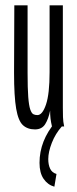

<svg xmlns="http://www.w3.org/2000/svg" viewBox="-20 -477 290 724"><path d="M112 11Q84 11 66.5 -5Q49 -21 41 -67Q33 -113 33 -202L34 -457H84V-202Q84 -144 86.5 -111.5Q89 -79 94 -64.5Q99 -50 105.5 -46.5Q112 -43 121 -43Q140 -43 153.5 -83Q167 -123 167 -205V-457H217V-71Q217 -53 217.5 -35.5Q218 -18 222 0H176Q172 -17 170.5 -30Q169 -43 169 -60Q163 -29 150.5 -9Q138 11 112 11ZM193 179 185 227Q160 220 144.5 197.5Q129 175 129 137Q129 54 189 -17L213 0Q189 27 175.5 61.5Q162 96 162 123Q162 144 169 159Q176 174 193 179Z"/></svg>

Font: Inconsolata UltraCondensed
Style: Regular
Weight: 400
Width: 1
Monospace: yes
Designer: Raph Levien, Cyreal, Brenton Simpson
Foundry: Raph Levien, Cyreal, Google
Version: Version 3.000; ttfautohint (v1.8.2.53-6de2)